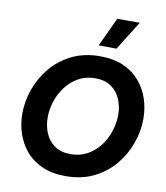

<svg xmlns="http://www.w3.org/2000/svg" viewBox="-104 -1080 1018 1176"><g transform="rotate(10 405.0 -492.0)"><path d="M556 -813 445 -814 529 -994H669ZM384 10Q301 10 239 -17Q177 -44 137 -91Q97 -138 77 -197.5Q57 -257 57 -322Q57 -399 84 -474.5Q111 -550 163 -612.5Q215 -675 291.5 -712.5Q368 -750 466 -750Q550 -750 611.5 -723Q673 -696 713 -649Q753 -602 773 -542.5Q793 -483 793 -418Q793 -341 766 -265.5Q739 -190 687 -127.5Q635 -65 559 -27.5Q483 10 384 10ZM390 -128Q449 -128 495 -153.5Q541 -179 572.5 -221Q604 -263 620.5 -314Q637 -365 637 -415Q637 -467 618 -512Q599 -557 560 -584.5Q521 -612 461 -612Q402 -612 356.5 -586.5Q311 -561 279 -519Q247 -477 230.5 -426Q214 -375 214 -325Q214 -273 233 -228Q252 -183 291 -155.5Q330 -128 390 -128Z"/></g></svg>

Font: Be Vietnam Pro
Style: Bold Italic
Weight: 700
Italic angle: -12°
Designer: Lam Bao, Tony Le, Vietanh Nguyen
Foundry: Yellow Type Foundry
Version: Version 1.002; ttfautohint (v1.8.3)